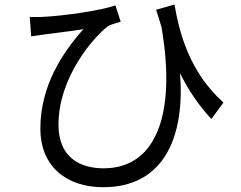

<svg xmlns="http://www.w3.org/2000/svg" viewBox="-20 -759 1040 830"><path d="M734.3 -739.4 655.1 -716.9C714.8 -512 782.9 -362.8 893.7 -244.7L946.2 -315.6C798.1 -447.8 755.1 -618.5 734.3 -739.4ZM108.7 -685.9 114.8 -601.8C135.2 -605 152 -607.6 171.3 -610C207.3 -614.8 289.6 -624.5 340.5 -632.8C252.4 -533.7 154.5 -389.9 154.5 -203.3C154.5 -37.7 269.1 50.3 426.2 50.3C740.1 50.3 796.1 -258.8 744.6 -544.5L671.2 -679.6C747.6 -287.8 666.1 -31.4 428 -31.4C325.6 -31.4 232.8 -78.6 232.8 -220C232.8 -425.4 385.5 -600.7 448.9 -647.4C463.3 -654.3 488.6 -661.1 501.8 -665.3L478.8 -735.9C419.7 -713.7 251.3 -689.6 162.4 -685.9C144.1 -684.9 123.4 -684.9 108.7 -685.9Z"/></svg>

Font: Source Han Sans JP VF
Style: Regular
Weight: 250
Designer: Ryoko NISHIZUKA 西塚涼子 (kana, bopomofo & ideographs); Paul D. Hunt (Latin, Greek & Cyrillic); Sandoll Communications 산돌커뮤니
Foundry: Adobe
Version: Version 2.004;hotconv 1.0.118;makeotfexe 2.5.65603